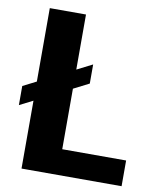

<svg xmlns="http://www.w3.org/2000/svg" viewBox="-80 -762 674 825"><g transform="rotate(10 257.0 -350.0)"><path d="M193.1 -112.2H507V0H70.4V-700H228.3V-25.4ZM295.9 -494V-410.6L11.9 -266.5V-349.9Z"/></g></svg>

Font: Pathway Extreme 8pt Thin
Style: Regular
Weight: 100
Designer: Eduardo Rodriguez Tunni
Foundry: Eduardo Rodriguez Tunni
Version: Version 1.000